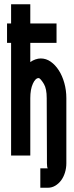

<svg xmlns="http://www.w3.org/2000/svg" viewBox="-20 -731 346 900"><path d="M13 -621H32V-711H122V-621H245V-530H122V-440Q133 -448 146 -452.5Q159 -457 171 -457Q196 -457 217.5 -442Q239 -427 255.5 -401.5Q272 -376 281.5 -342Q291 -308 291 -271V34Q291 57 284.5 78Q278 99 266.5 114.5Q255 130 239 139.5Q223 149 205 149H169V58H204Q200 54 200 34V-2L199 -271Q199 -315 186 -337Q169 -365 161 -365Q146 -365 134 -338.5Q122 -312 122 -271V-2H32V-530H13Z"/></svg>

Font: Fundamental  Brigade Condensed
Style: Regular
Weight: 400
Width: 3
Designer: Peter Wiegel, original typeface by Carl Albert Fahrenwaldt 1901
Foundry: Peter Wiegel
Version: Version 0.000 2012 initial release